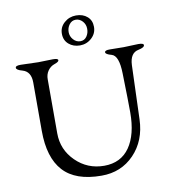

<svg xmlns="http://www.w3.org/2000/svg" viewBox="-94 -945 926 1039"><g transform="rotate(-10 369.0 -425.0)"><path d="M440.9 -782.7Q440.9 -806.2 425.3 -823.7Q409.2 -841.3 387.7 -841.3Q366.2 -841.3 352.5 -823.2Q338.9 -805.2 338.9 -781.7Q338.9 -758.3 355 -740.2Q371.1 -722.2 393.6 -722.2Q416 -722.2 428.7 -740.7Q441.4 -759.3 440.9 -782.7ZM455.1 -842.8Q479 -822.3 479 -786.1Q479 -750 451.7 -725.1Q424.3 -700.2 387.7 -700.2Q351.1 -700.2 326.2 -721.7Q301.3 -743.2 301.3 -779.3Q301.3 -815.4 328.6 -839.4Q356 -863.8 393.6 -863.8Q431.2 -863.8 455.1 -842.8ZM728 -642.1Q728 -628.9 694.8 -622.1Q647.9 -613.3 645 -546.9Q644 -535.6 634.8 -250Q630.9 -133.8 559.6 -59.6Q488.3 14.6 379.9 14.2Q237.8 14.2 170.4 -59.6Q103 -133.3 103 -280.8V-546.9Q103 -606.9 57.1 -620.1Q23.9 -628.9 23.9 -641.1Q23.9 -653.3 53.2 -652.8L148.9 -649.9L229 -651.9Q257.8 -651.9 257.8 -642.1Q257.8 -632.8 234.4 -625Q210.9 -617.2 196.8 -596.7Q182.6 -576.2 183.1 -548.8V-252.9Q183.1 -163.1 247.6 -99.6Q312 -36.1 403.8 -36.1Q495.6 -36.1 543.9 -105.5Q591.8 -174.8 591.8 -295.9Q591.8 -356.9 587.9 -511.2Q585.9 -609.4 546.9 -620.1Q513.7 -628.9 514.2 -640.1Q514.2 -651.4 543 -650.9L618.2 -649.9L699.2 -652.8Q728 -652.8 728 -642.1Z"/></g></svg>

Font: EBGaramond
Style: Regular
Weight: 400
Version: Version 000.012g